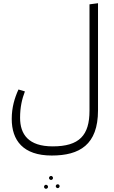

<svg xmlns="http://www.w3.org/2000/svg" viewBox="-20 -770 711 1195"><path d="M537 -743V-81C537 72 474 141 308 141C157 141 105 66 105 -37C105 -103 117 -154 135 -201L95 -213C71 -161 53 -101 53 -30C53 104 124 198 302 198C475 198 590 131 590 -83V-750ZM298 325C291 325 285 331 285 338C285 344 291 350 298 350C304 350 310 344 310 338C310 331 304 325 298 325ZM339 377C333 377 327 382 327 389C327 395 333 401 339 401C346 401 351 395 351 389C351 382 346 377 339 377ZM266 380C260 380 254 386 254 393C254 399 260 405 266 405C273 405 279 399 279 393C279 386 273 380 266 380Z"/></svg>

Font: FiraGO Light
Style: Regular
Weight: 300
Designer: bBox Type
Foundry: bBox Type GmbH
Version: Version 1.001;PS 001.001;hotconv 1.0.88;makeotf.lib2.5.64775